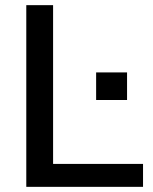

<svg xmlns="http://www.w3.org/2000/svg" viewBox="-20 -725 592 745"><path d="M82 0V-705H186V-89H535V0ZM353 -337V-444H473V-337Z"/></svg>

Font: Nunito Sans SemiBold
Style: Regular
Weight: 600
Designer: Vernon Adams
Foundry: Vernon Adams
Version: Version 3.101; ttfautohint (v1.8.4.7-5d5b);gftools[0.9.27]